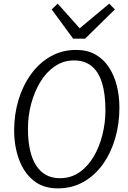

<svg xmlns="http://www.w3.org/2000/svg" viewBox="-20 -1030 708 1058"><path d="M298 8Q218 8 164.8 -35.2Q111.5 -78.5 84.8 -151.2Q58 -224 58 -312Q58 -400 82 -479.5Q106 -559 151 -621.2Q196 -683.5 259 -719.2Q322 -755 400 -755Q461 -755 506 -729.5Q551 -704 580.2 -659.2Q609.5 -614.5 623.8 -557.2Q638 -500 638 -436Q638 -347 614.5 -267Q591 -187 546.8 -125Q502.5 -63 439.8 -27.5Q377 8 298 8ZM310 -48Q370 -48 416.8 -80Q463.5 -112 495.5 -166Q527.5 -220 544.2 -286.5Q561 -353 561 -422Q561 -512.5 542 -573.8Q523 -635 484.5 -666Q446 -697 388 -697Q329 -697 281.8 -664.5Q234.5 -632 201.8 -577.8Q169 -523.5 151.5 -457Q134 -390.5 134 -322Q134 -186.5 179.8 -117.2Q225.5 -48 310 -48ZM383 -817 265 -978 298 -1010 419 -874 582 -1010 613 -978 449 -817Z"/></svg>

Font: Koeln Type Sans Light
Style: Italic
Weight: 300
Italic angle: -7.5°
Designer: Eben Sorkin
Foundry: Eben Sorkin
Version: Version 2.001